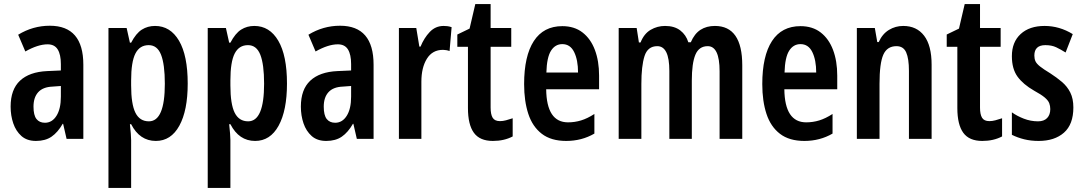

<svg xmlns="http://www.w3.org/2000/svg" viewBox="-20 -680 5301 940"><path d="M224 -554Q388 -554 388 -363V0H306L289 -74H287Q263 -32 232.5 -11Q202 10 156 10Q112 10 85 -14Q58 -38 45 -76Q32 -114 32 -158Q32 -242 78 -285Q124 -328 211 -332L278 -335V-366Q278 -413 262.5 -438Q247 -463 213 -463Q166 -463 104 -428L69 -510Q141 -554 224 -554ZM237 -256Q190 -254 167 -228.5Q144 -203 144 -158Q144 -116 158.5 -97.5Q173 -79 200 -79Q235 -79 256.5 -113Q278 -147 278 -207V-259Z M739 -553Q814 -553 856.5 -480.5Q899 -408 899 -271Q899 -139 858 -64.5Q817 10 743 10Q664 10 622 -72H616Q622 -17 622 6V240H511V-543H600L616 -471H622Q646 -517 674.5 -535Q703 -553 739 -553ZM708 -459Q664 -459 643 -418Q622 -377 622 -286V-262Q622 -170 643 -128Q664 -86 709 -86Q787 -86 787 -270Q787 -365 768.5 -412Q750 -459 708 -459Z M1225 -553Q1300 -553 1342.5 -480.5Q1385 -408 1385 -271Q1385 -139 1344 -64.5Q1303 10 1229 10Q1150 10 1108 -72H1102Q1108 -17 1108 6V240H997V-543H1086L1102 -471H1108Q1132 -517 1160.5 -535Q1189 -553 1225 -553ZM1194 -459Q1150 -459 1129 -418Q1108 -377 1108 -286V-262Q1108 -170 1129 -128Q1150 -86 1195 -86Q1273 -86 1273 -270Q1273 -365 1254.5 -412Q1236 -459 1194 -459Z M1645 -554Q1809 -554 1809 -363V0H1727L1710 -74H1708Q1684 -32 1653.5 -11Q1623 10 1577 10Q1533 10 1506 -14Q1479 -38 1466 -76Q1453 -114 1453 -158Q1453 -242 1499 -285Q1545 -328 1632 -332L1699 -335V-366Q1699 -413 1683.5 -438Q1668 -463 1634 -463Q1587 -463 1525 -428L1490 -510Q1562 -554 1645 -554ZM1658 -256Q1611 -254 1588 -228.5Q1565 -203 1565 -158Q1565 -116 1579.5 -97.5Q1594 -79 1621 -79Q1656 -79 1677.5 -113Q1699 -147 1699 -207V-259Z M2152 -553Q2160 -553 2169.5 -552Q2179 -551 2191 -547L2181 -430Q2174 -433 2164.5 -434.5Q2155 -436 2149 -436Q2097 -436 2070 -392.5Q2043 -349 2043 -280V0H1933V-543H2018L2033 -452H2039Q2056 -494 2084 -523.5Q2112 -553 2152 -553Z M2428 -87Q2442 -87 2457 -91Q2472 -95 2490 -101V-12Q2448 10 2393 10Q2329 10 2300 -30Q2271 -70 2271 -151V-451H2219V-511L2279 -540L2307 -660H2382V-543H2483V-451H2382V-153Q2382 -120 2392 -103.5Q2402 -87 2428 -87Z M2733 -552Q2792 -552 2832 -521Q2872 -490 2892.5 -435.5Q2913 -381 2913 -310V-243H2654Q2656 -81 2761 -81Q2794 -81 2825 -90.5Q2856 -100 2890 -122V-26Q2859 -8 2824.5 1Q2790 10 2752 10Q2678 10 2632.5 -25Q2587 -60 2566.5 -122.5Q2546 -185 2546 -268Q2546 -406 2593.5 -479Q2641 -552 2733 -552ZM2733 -464Q2698 -464 2677.5 -431.5Q2657 -399 2655 -325H2810Q2810 -386 2791 -425Q2772 -464 2733 -464Z M3480 -553Q3614 -553 3614 -360V0H3503V-331Q3503 -454 3445 -454Q3402 -454 3384.5 -412Q3367 -370 3367 -285V0H3257V-333Q3257 -454 3198 -454Q3151 -454 3135.5 -405.5Q3120 -357 3120 -269V0H3009V-543H3097L3108 -472H3116Q3133 -515 3165.5 -534Q3198 -553 3236 -553Q3282 -553 3310.5 -531Q3339 -509 3350 -473H3362Q3380 -515 3409.5 -534Q3439 -553 3480 -553Z M3899 -552Q3958 -552 3998 -521Q4038 -490 4058.5 -435.5Q4079 -381 4079 -310V-243H3820Q3822 -81 3927 -81Q3960 -81 3991 -90.5Q4022 -100 4056 -122V-26Q4025 -8 3990.5 1Q3956 10 3918 10Q3844 10 3798.5 -25Q3753 -60 3732.5 -122.5Q3712 -185 3712 -268Q3712 -406 3759.5 -479Q3807 -552 3899 -552ZM3899 -464Q3864 -464 3843.5 -431.5Q3823 -399 3821 -325H3976Q3976 -386 3957 -425Q3938 -464 3899 -464Z M4402 -553Q4468 -553 4504.5 -505Q4541 -457 4541 -363V0H4430V-333Q4430 -393 4416.5 -423.5Q4403 -454 4369 -454Q4323 -454 4304.5 -412Q4286 -370 4286 -270V0H4175V-543H4263L4275 -474H4282Q4300 -514 4332 -533.5Q4364 -553 4402 -553Z M4824 -87Q4838 -87 4853 -91Q4868 -95 4886 -101V-12Q4844 10 4789 10Q4725 10 4696 -30Q4667 -70 4667 -151V-451H4615V-511L4675 -540L4703 -660H4778V-543H4879V-451H4778V-153Q4778 -120 4788 -103.5Q4798 -87 4824 -87Z M5235 -154Q5235 -71 5189 -30.5Q5143 10 5065 10Q5027 10 4994.5 2Q4962 -6 4934 -20V-130Q4959 -112 4992.5 -99Q5026 -86 5062 -86Q5091 -86 5106.5 -102Q5122 -118 5122 -146Q5122 -161 5117 -174.5Q5112 -188 5095 -202.5Q5078 -217 5043 -236Q4989 -267 4961.5 -305Q4934 -343 4934 -405Q4934 -474 4977 -513.5Q5020 -553 5094 -553Q5167 -553 5232 -513L5197 -423Q5173 -438 5151 -448.5Q5129 -459 5098 -459Q5044 -459 5044 -408Q5044 -392 5049.5 -380Q5055 -368 5072 -354.5Q5089 -341 5122 -321Q5153 -301 5179 -279Q5205 -257 5220 -227Q5235 -197 5235 -154Z"/></svg>

Font: Noto Sans Malayalam ExtraCondensed SemiBold
Style: Regular
Weight: 600
Width: 2
Designer: Jelle Bosma - Monotype Design Team
Foundry: Monotype Imaging Inc.
Version: Version 2.104; ttfautohint (v1.8.4.7-5d5b)